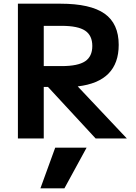

<svg xmlns="http://www.w3.org/2000/svg" viewBox="-20 -750 737 1040"><path d="M77 -730H307Q470 -730 546.5 -676Q623 -622 623 -507Q623 -308 401 -282L667 0H498L240 -279H217V0H77ZM314 -392Q402 -392 441 -418Q480 -444 480 -501Q480 -558 441 -584Q402 -610 314 -610H217V-392ZM199 270 279 50H449L329 270Z"/></svg>

Font: Enso
Style: Bold
Weight: 700
Designer: Coji Morishita
Foundry: UNDERFOREST DESIGN
Version: Version 1.000